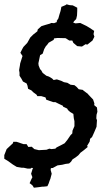

<svg xmlns="http://www.w3.org/2000/svg" viewBox="-40 -776 516 895"><path d="M118 99 112 89 104 82 98 78 106 60 111 50 105 34 112 11 122 -1 119 -18 130 -26 136 -30 145 -37 153 -34 163 -30 176 -35 180 -28 190 -22 200 -17 198 3 196 16 198 23 201 34 197 49 195 57 191 67 187 79 181 92 174 93 164 94H158L144 96L136 97ZM229 -628 224 -646 231 -657 224 -678 232 -690 235 -701 237 -708 242 -724 244 -733 246 -744 258 -749 265 -752 271 -756 277 -754 285 -752 299 -751 307 -747 320 -740V-736V-725L319 -704L317 -695L315 -687L305 -677L299 -666L296 -659L293 -650L284 -638L276 -628L272 -633L260 -632L250 -631L240 -629ZM184 9 166 7 158 9 131 13 108 6 102 10H89L71 6H62L38 2L20 -9L-2 -25L-20 -36V-53L-9 -81L7 -96L20 -108L22 -115H37L70 -104H84L92 -91L108 -92L120 -81L141 -76L177 -78L190 -83L200 -81L218 -83L224 -89L244 -99L261 -108L266 -114L274 -124L289 -146L297 -154L298 -167L307 -188V-211L304 -225L302 -245L287 -254L277 -263L273 -270L254 -279L253 -283L232 -293L218 -300H208L176 -311L172 -322L152 -328H134L130 -335L115 -346L106 -355L91 -362L88 -377L84 -387L67 -396L60 -409L51 -423V-437L49 -449L53 -472L54 -480L65 -515L55 -530L63 -546L69 -557L87 -576L91 -583L101 -601L115 -615L134 -630L136 -639L153 -654L172 -660L193 -666L199 -669L212 -668L227 -674L242 -677L274 -678L291 -672L303 -670L312 -667L334 -669L363 -655L378 -646L399 -632L396 -617L400 -605L391 -587L367 -568L359 -570L342 -559L320 -561L302 -576L297 -587H283L266 -598L228 -599L212 -597L210 -590L187 -577L179 -566L174 -561L166 -547L159 -526L147 -519L139 -481L140 -471L147 -453L151 -450L159 -436L176 -423L188 -419L203 -410L210 -403L225 -406L246 -399L258 -393L274 -390L289 -381L307 -379L318 -370L327 -360L346 -357L350 -353L369 -339L373 -334L394 -312L400 -294L399 -286L412 -275L414 -255L410 -241L409 -224L412 -216L410 -185L399 -159L389 -137L380 -129L378 -116L366 -96L369 -91L351 -76L335 -64L325 -52L312 -42L298 -33L291 -22L282 -14L266 -12L250 -8L228 -5L206 7Z"/></svg>

Font: Winky Rough
Style: Italic
Weight: 400
Italic angle: -8.97852°
Designer: Simon Atzbach
Foundry: typofactur
Version: Version 1.206